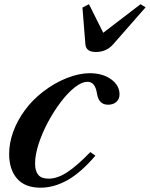

<svg xmlns="http://www.w3.org/2000/svg" viewBox="-20 -883 713 914"><path d="M173 10.5Q99 10.5 61.2 -32.8Q23.5 -76 23.5 -150Q23.5 -202.5 43 -256Q62.5 -309.5 98.5 -358.5Q134.5 -407.5 184 -445.5Q238.5 -488 297.5 -511.2Q356.5 -534.5 407 -534.5Q469 -534.5 509 -505.5Q549 -476.5 549 -433.5Q549 -411.5 534 -398Q519 -384.5 494.5 -384.5Q449.5 -384.5 441.5 -438.5Q433 -493.5 397 -493.5Q369 -493.5 335.5 -467Q302 -440.5 269 -396.8Q236 -353 208.2 -301.2Q180.5 -249.5 163.8 -197.8Q147 -146 147 -104.5Q147 -69 162 -50.8Q177 -32.5 211.5 -32.5Q253 -32.5 299.5 -62.8Q346 -93 410 -159L434 -142Q367 -63 302.5 -26.2Q238 10.5 173 10.5ZM436.5 -635.5Q389.5 -635.5 386.5 -672L372.5 -847L403.5 -863L471.5 -727L649 -863L673 -848L519 -672.5Q502 -653 481 -644.2Q460 -635.5 436.5 -635.5Z"/></svg>

Font: Libre Caslon Text SemiBold Italic
Style: Regular
Weight: 600
Italic angle: -22.583°
Designer: Pablo Impallari, Rodrigo Fuenzalida, Katja Schimmel
Foundry: Pablo Impallari, Rodrigo Fuenzalida
Version: Version 2.000